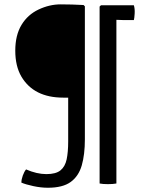

<svg xmlns="http://www.w3.org/2000/svg" viewBox="-20 -707 667 880"><path d="M99.5 69.5Q91 79.5 84.5 97.5Q78 115.5 78 130Q98 138.5 132.8 146Q167.5 153.5 199.5 153.5Q267.5 153.5 304 127Q340.5 100.5 354.8 50.8Q369 1 369 -67.5V-678L363 -684Q309 -687 258 -687Q207 -687 157 -663.5Q107 -640 78.5 -592.8Q50 -545.5 50 -474.8Q50 -404 78 -356Q135 -259.5 270 -259.5H292.5V-58.5Q292.5 -10 285.5 23.2Q278.5 56.5 257.2 73.8Q236 91 192.5 91Q149 91 99.5 69.5ZM513.5 134Q497.5 137 474.5 137Q451.5 137 436.5 134V-677L443 -683H513.5ZM546.5 -615 503.5 -616.5H476V-683H593.5Q598.5 -667 597.2 -645Q596 -623 593.5 -615Z"/></svg>

Font: Signika-CLs Light
Style: CLs-Regular
Weight: 300
Version: Version 2.003;gftools[0.9.32]